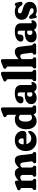

<svg xmlns="http://www.w3.org/2000/svg" viewBox="1620 -2408 801 4082"><g transform="rotate(-90 2021.0 -367.5)"><path d="M221 -415.5V-373Q267 -417 305.8 -435.2Q344.5 -453.5 380 -453.5Q422.5 -453.5 451.8 -431Q481 -408.5 493 -366.5Q540.5 -414 577.8 -433.8Q615 -453.5 651.5 -453.5Q705 -453.5 730.5 -421.5Q756 -389.5 762 -333L787 -117Q789.5 -95.5 791.8 -87Q794 -78.5 801 -74L810.5 -70Q820 -62.5 825.2 -54.5Q830.5 -46.5 830.5 -34Q830.5 0 794.5 0H622.5Q590.5 0 590.5 -34Q590.5 -53 606.5 -65L616.5 -70Q624 -75 628 -83.5Q632 -92 629.5 -113L609.5 -269.5Q605 -304 593.8 -321Q582.5 -338 558.5 -338Q532.5 -338 500.5 -308L500 -307.5V-117Q500 -93.5 502.8 -84.2Q505.5 -75 513 -70L523.5 -65Q539 -53 539 -34Q539 0 506.5 0H336.5Q304 0 304 -34Q304 -53 319.5 -65L330 -70Q337.5 -75 340.2 -84.2Q343 -93.5 343 -117V-270Q343 -303.5 329 -320.8Q315 -338 290.5 -338Q255 -338 221.5 -306L221 -305.5V-117Q221 -93.5 223.5 -84.2Q226 -75 234 -70L244 -65Q259.5 -53 259.5 -34Q259.5 0 227.5 0H56.5Q20.5 0 20.5 -34Q20.5 -46.5 25.5 -54.5Q30.5 -62.5 40.5 -70L50 -74Q57.5 -78.5 60.8 -86.8Q64 -95 64 -117V-296Q64 -314 60 -321.2Q56 -328.5 47 -333L35 -335.5Q14.5 -347 14.5 -366.5Q14.5 -379 21.8 -388Q29 -397 48 -404.5L129.5 -436.5Q152 -445.5 164.5 -448.8Q177 -452 188 -452Q204 -452 212.5 -441.8Q221 -431.5 221 -415.5Z M1279.5 -285Q1279.5 -247.5 1260 -227.5Q1240.5 -207.5 1205 -207.5H998.5Q1010.5 -155.5 1043.2 -129.8Q1076 -104 1123 -104Q1155 -104 1183 -117.2Q1211 -130.5 1230 -152Q1248 -168.5 1260 -168.5Q1279 -168.5 1278.5 -141.5Q1277.5 -102 1252.8 -67.5Q1228 -33 1183.5 -11.5Q1139 10 1078 10Q1009 10 957.8 -18.5Q906.5 -47 878.2 -98.2Q850 -149.5 850 -217.5Q850 -285 877 -338.2Q904 -391.5 956.2 -422.5Q1008.5 -453.5 1084.5 -453.5Q1144.5 -453.5 1188.2 -430.8Q1232 -408 1255.8 -369.8Q1279.5 -331.5 1279.5 -285ZM1062.5 -374.5Q1032.5 -374.5 1012.5 -347.5Q992.5 -320.5 992.5 -265.5V-265H1091.5Q1120 -265 1120 -294Q1120 -334 1103.2 -354.2Q1086.5 -374.5 1062.5 -374.5Z M1313.5 -208.5Q1313.5 -287 1341 -341.8Q1368.5 -396.5 1416.8 -425Q1465 -453.5 1527.5 -453.5Q1580.5 -453.5 1620.5 -427.5V-592.5Q1620.5 -610.5 1616.8 -617.8Q1613 -625 1604 -629.5L1592 -632Q1571.5 -643.5 1571.5 -663Q1571.5 -675.5 1578.8 -684.5Q1586 -693.5 1605 -701L1686 -733Q1708.5 -742 1721.2 -745.2Q1734 -748.5 1745 -748.5Q1761 -748.5 1769.2 -738.2Q1777.5 -728 1777.5 -712V-117Q1777.5 -95 1781.2 -86.8Q1785 -78.5 1791.5 -74L1801 -70Q1810.5 -62.5 1815.8 -54.5Q1821 -46.5 1821 -34Q1821 0 1785 0H1698Q1673 0 1653.5 -16.2Q1634 -32.5 1629.5 -56.5Q1600 -24.5 1565 -7.2Q1530 10 1488 10Q1410.5 10 1362 -49Q1313.5 -108 1313.5 -208.5ZM1476 -226.5Q1476 -156 1500.2 -121.8Q1524.5 -87.5 1562.5 -87.5Q1595.5 -87.5 1620.5 -113V-337.5Q1607 -353.5 1591.5 -360.5Q1576 -367.5 1558 -367.5Q1522.5 -367.5 1499.2 -331Q1476 -294.5 1476 -226.5Z M1847.5 -102Q1847.5 -167.5 1900.5 -204.5Q1953.5 -241.5 2046.5 -241.5Q2073.5 -241.5 2097 -237V-342Q2097 -393.5 2053 -393.5Q2036 -393.5 2025.2 -385.5Q2014.5 -377.5 2014.5 -364V-341Q2014.5 -269 1934.5 -269Q1898 -269 1881 -285.2Q1864 -301.5 1864 -330Q1864 -361.5 1888.5 -389.8Q1913 -418 1961.5 -435.8Q2010 -453.5 2082.5 -453.5Q2171 -453.5 2212.5 -418.5Q2254 -383.5 2254 -322V-112.5Q2254 -104.5 2257.8 -98Q2261.5 -91.5 2271.5 -91.5Q2280 -91.5 2287.5 -98.5Q2294 -103.5 2299.5 -103.5Q2308 -103.5 2313 -95.5Q2318 -87.5 2318 -76.5Q2318 -45 2290 -17.5Q2262 10 2213.5 10Q2177.5 10 2151.2 -5.5Q2125 -21 2115.5 -46.5Q2093 -19.5 2056.5 -4.8Q2020 10 1978 10Q1917 10 1882.2 -21.2Q1847.5 -52.5 1847.5 -102ZM2005 -133.5Q2005 -107 2019.2 -93Q2033.5 -79 2057.5 -79Q2079 -79 2097 -90.5V-184.5Q2080.5 -191.5 2061 -191.5Q2035.5 -191.5 2020.2 -175.8Q2005 -160 2005 -133.5Z M2534.5 -712V-117Q2534.5 -95 2537.8 -86.8Q2541 -78.5 2548.5 -74L2558 -70Q2567.5 -62.5 2572.8 -54.5Q2578 -46.5 2578 -34Q2578 0 2542 0H2370.5Q2334.5 0 2334.5 -34Q2334.5 -46.5 2339.5 -54.5Q2344.5 -62.5 2354.5 -70L2363.5 -74Q2371 -78.5 2374.2 -86.8Q2377.5 -95 2377.5 -117V-592.5Q2377.5 -610.5 2373.8 -617.8Q2370 -625 2361 -629.5L2349 -632Q2328.5 -643.5 2328.5 -663Q2328.5 -675.5 2335.8 -684.5Q2343 -693.5 2362 -701L2443 -733Q2465.5 -742 2478.2 -745.2Q2491 -748.5 2501.5 -748.5Q2518 -748.5 2526.2 -738.2Q2534.5 -728 2534.5 -712Z M2804.5 -712V-373.5Q2850 -417 2886.8 -435.2Q2923.5 -453.5 2959 -453.5Q3013 -453.5 3038.8 -421.2Q3064.5 -389 3071 -330L3095.5 -117Q3098 -95.5 3100.2 -87Q3102.5 -78.5 3109.5 -74L3119 -70Q3128.5 -62.5 3134 -54.5Q3139.5 -46.5 3139.5 -34Q3139.5 0 3103.5 0H2931.5Q2899 0 2899 -34Q2899 -54 2915 -65L2925 -70Q2933 -75 2936.8 -83.5Q2940.5 -92 2938 -113L2918 -269.5Q2914 -304 2902.2 -321Q2890.5 -338 2866 -338Q2852 -338 2837.5 -331.2Q2823 -324.5 2805.5 -308L2804.5 -307.5V-117Q2804.5 -93.5 2807.2 -84.2Q2810 -75 2818 -70L2828 -65Q2843.5 -53 2843.5 -34Q2843.5 0 2811 0H2640.5Q2604.5 0 2604.5 -34Q2604.5 -46.5 2609.5 -54.5Q2614.5 -62.5 2624.5 -70L2633.5 -74Q2641 -78.5 2644.2 -86.8Q2647.5 -95 2647.5 -117V-592.5Q2647.5 -610.5 2643.8 -617.8Q2640 -625 2631 -629.5L2619 -632Q2598.5 -643.5 2598.5 -663Q2598.5 -675.5 2605.8 -684.5Q2613 -693.5 2632 -701L2713 -733Q2735.5 -742 2748.2 -745.2Q2761 -748.5 2771.5 -748.5Q2788 -748.5 2796.2 -738.2Q2804.5 -728 2804.5 -712Z M3160.5 -102Q3160.5 -167.5 3213.5 -204.5Q3266.5 -241.5 3359.5 -241.5Q3386.5 -241.5 3410 -237V-342Q3410 -393.5 3366 -393.5Q3349 -393.5 3338.2 -385.5Q3327.5 -377.5 3327.5 -364V-341Q3327.5 -269 3247.5 -269Q3211 -269 3194 -285.2Q3177 -301.5 3177 -330Q3177 -361.5 3201.5 -389.8Q3226 -418 3274.5 -435.8Q3323 -453.5 3395.5 -453.5Q3484 -453.5 3525.5 -418.5Q3567 -383.5 3567 -322V-112.5Q3567 -104.5 3570.8 -98Q3574.5 -91.5 3584.5 -91.5Q3593 -91.5 3600.5 -98.5Q3607 -103.5 3612.5 -103.5Q3621 -103.5 3626 -95.5Q3631 -87.5 3631 -76.5Q3631 -45 3603 -17.5Q3575 10 3526.5 10Q3490.5 10 3464.2 -5.5Q3438 -21 3428.5 -46.5Q3406 -19.5 3369.5 -4.8Q3333 10 3291 10Q3230 10 3195.2 -21.2Q3160.5 -52.5 3160.5 -102ZM3318 -133.5Q3318 -107 3332.2 -93Q3346.5 -79 3370.5 -79Q3392 -79 3410 -90.5V-184.5Q3393.5 -191.5 3374 -191.5Q3348.5 -191.5 3333.2 -175.8Q3318 -160 3318 -133.5Z M3835.5 -53Q3861.5 -53 3874 -64.2Q3886.5 -75.5 3886.5 -91.5Q3886.5 -106.5 3875 -118.2Q3863.5 -130 3826 -140.5Q3753.5 -160.5 3713.2 -183Q3673 -205.5 3657 -235.2Q3641 -265 3641 -306.5Q3641 -371.5 3685.8 -412.5Q3730.5 -453.5 3822 -453.5Q3864.5 -453.5 3887.2 -442.8Q3910 -432 3925 -432Q3937.5 -432 3945.2 -442.8Q3953 -453.5 3969.5 -453.5Q3981 -453.5 3989.8 -446Q3998.5 -438.5 4004.5 -416L4019.5 -366Q4026.5 -338 4023.2 -319Q4020 -300 4004 -293.5Q3969 -279 3942 -317.5Q3915 -357.5 3888.5 -373Q3862 -388.5 3833 -388.5Q3804 -388.5 3790.5 -376Q3777 -363.5 3777 -346.5Q3777 -328 3793.2 -314.2Q3809.5 -300.5 3858 -288.5Q3936.5 -270 3979.2 -234Q4022 -198 4022 -133Q4022 -67 3972.5 -27.2Q3923 12.5 3843.5 12.5Q3810 12.5 3791.8 6.8Q3773.5 1 3764 -4.8Q3754.5 -10.5 3747.5 -10.5Q3735.5 -10.5 3727.8 1Q3720 12.5 3705 12.5Q3693.5 12.5 3686.5 5Q3679.5 -2.5 3676 -21.5L3664 -82Q3658.5 -111.5 3661.8 -127.8Q3665 -144 3683 -148.5Q3715 -156.5 3743 -116.5Q3766 -80.5 3786.5 -66.8Q3807 -53 3835.5 -53Z"/></g></svg>

Font: Fraunces 144pt SuperSoft
Style: Bold
Weight: 700
Version: Version 1.000;[b76b70a41]